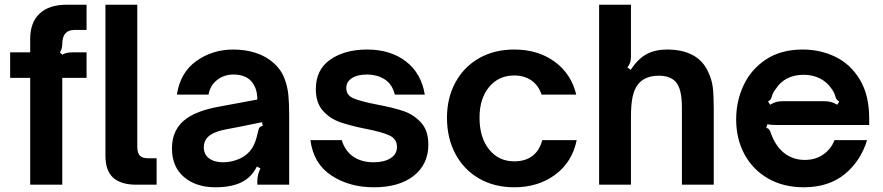

<svg xmlns="http://www.w3.org/2000/svg" viewBox="-20 -783 3743 814"><path d="M108 0V-453H23V-561H108V-618Q108 -688 148 -725.5Q188 -763 263 -763H347V-656H295Q244 -656 244 -595Q244 -577 234 -561L244 -551Q259 -561 287 -561H347V-453H244V0ZM557 0Q493 0 460 -29.5Q427 -59 427 -123V-763H562V-163Q562 -135 572.5 -123.5Q583 -112 608 -112H644V0Z M709 -154Q709 -238 773 -282Q819 -314 904 -330L1071 -361Q1071 -411 1044 -440Q1019 -467 969 -467Q930 -467 900.5 -444Q871 -421 864 -382H730Q744 -475 812 -524Q880 -573 970 -573Q1021 -573 1065 -558.5Q1109 -544 1140 -516Q1171 -489 1185 -453Q1199 -417 1202.5 -381Q1206 -345 1206 -292V0H1071V-16Q1071 -42 1084 -69L1069 -77Q1051 -40 1019 -19Q974 11 893 11Q811 11 760 -32.5Q709 -76 709 -154ZM998 -111Q1030 -126 1049 -155Q1058 -170 1063 -184.5Q1068 -199 1074 -225Q1076 -237 1080.5 -242.5Q1085 -248 1094 -249L1091 -265Q1011 -249 988 -244L940 -235Q886 -225 862 -203Q844 -185 844 -159Q844 -128 866.5 -111.5Q889 -95 926 -95Q963 -95 998 -111Z M1296 -189H1429Q1442 -144 1477 -119.5Q1512 -95 1564 -95Q1608 -95 1635.5 -112Q1663 -129 1663 -160Q1663 -194 1630.5 -209Q1598 -224 1530 -237Q1465 -250 1422 -265Q1379 -280 1349 -313.5Q1319 -347 1319 -405Q1319 -488 1380.5 -530.5Q1442 -573 1536 -573Q1635 -573 1700.5 -523Q1766 -473 1781 -382H1654Q1643 -426 1611 -446.5Q1579 -467 1535 -467Q1495 -467 1471.5 -451.5Q1448 -436 1448 -410Q1448 -379 1479 -366Q1510 -353 1577 -340Q1646 -327 1689.5 -312.5Q1733 -298 1764.5 -264Q1796 -230 1796 -170Q1796 -87 1734.5 -38Q1673 11 1565 11Q1461 11 1385 -39Q1309 -89 1296 -189Z M1875 -284Q1875 -368 1911 -434Q1947 -500 2011.5 -536.5Q2076 -573 2160 -573Q2261 -573 2331.5 -521.5Q2402 -470 2423 -382H2276Q2263 -421 2233 -442Q2203 -463 2160 -463Q2094 -463 2053.5 -414Q2013 -365 2013 -284Q2013 -200 2053.5 -149.5Q2094 -99 2160 -99Q2208 -99 2238 -122.5Q2268 -146 2279 -189H2425Q2406 -96 2334 -42.5Q2262 11 2160 11Q2076 11 2011.5 -26Q1947 -63 1911 -130Q1875 -197 1875 -284Z M2520 0V-763H2655V-543Q2655 -528 2651.5 -518Q2648 -508 2640 -497L2654 -487Q2685 -534 2721.5 -553.5Q2758 -573 2807 -573Q2939 -573 2982 -479Q2998 -446 3002 -412Q3006 -378 3006 -323V0H2871V-325Q2871 -368 2864.5 -394.5Q2858 -421 2844 -437Q2820 -462 2773 -462Q2716 -462 2687 -428Q2670 -408 2662.5 -375Q2655 -342 2655 -286V0Z M3101 -277Q3101 -354 3132.5 -421.5Q3164 -489 3227.5 -531Q3291 -573 3383 -573Q3459 -573 3523 -541.5Q3587 -510 3626 -444.5Q3665 -379 3665 -282V-253H3309Q3303 -253 3276 -253Q3249 -253 3233 -256L3229 -241Q3237 -239 3241.5 -233Q3246 -227 3249 -216Q3257 -195 3262 -187Q3282 -148 3315.5 -126.5Q3349 -105 3392 -105Q3438 -105 3471 -128.5Q3504 -152 3518 -189H3656Q3629 -100 3561 -44.5Q3493 11 3387 11Q3302 11 3237 -26Q3172 -63 3136.5 -128.5Q3101 -194 3101 -277ZM3245 -339Q3260 -348 3272 -351Q3284 -354 3299 -354H3473Q3489 -354 3501.5 -351Q3514 -348 3530 -339L3538 -353Q3531 -357 3528 -360.5Q3525 -364 3523.5 -368Q3522 -372 3522 -373Q3518 -390 3506 -406Q3487 -435 3456 -450.5Q3425 -466 3387 -466Q3349 -466 3318.5 -451Q3288 -436 3269 -406Q3256 -390 3252 -373Q3252 -372 3250 -367.5Q3248 -363 3245 -359.5Q3242 -356 3236 -353Z"/></svg>

Font: Open Sauce Sans
Style: Bold
Weight: 700
Designer: Alfredo Marco Pradil
Foundry: Creative Sauce Fz LLC
Version: Version 1.477